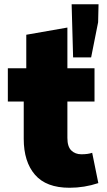

<svg xmlns="http://www.w3.org/2000/svg" viewBox="-20 -872 505 906"><path d="M92 -217V-393H17V-550H104V-708L298 -742V-550H426V-393H298V-221Q298 -180 316.5 -162Q335 -144 364 -144Q395 -144 415 -151L444 -8Q378 14 308 14Q198 14 145 -47.5Q92 -109 92 -217ZM318 -852H445L443 -767L410 -601H325Z"/></svg>

Font: Nebula Sans Black
Style: Regular
Weight: 900
Designer: Paul D. Hunt for Adobe (as Source Sans)
Foundry: Nebula Entertainment & Broadcasting LLC
Version: Version 1.010